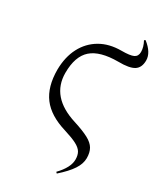

<svg xmlns="http://www.w3.org/2000/svg" viewBox="-212 -726 893 1038"><g transform="rotate(30 234.5 -206.5)"><path d="M323 226 316 219Q373 160 373 110Q373 83 362.5 65Q352 47 324.5 32.5Q297 18 245 2Q141 -29 93 -92.5Q45 -156 45 -263Q46 -342 76.5 -400.5Q107 -459 162.5 -491.5Q218 -524 294 -524Q348 -524 368.5 -534Q389 -544 389 -571Q389 -601 371 -634L378 -639Q436 -594 436 -545Q436 -500 407 -481.5Q378 -463 309 -464Q195 -464 143 -418Q91 -372 91 -269Q91 -119 268 -64Q328 -45 361.5 -27Q395 -9 408.5 14.5Q422 38 422 73Q422 108 398 144.5Q374 181 323 226Z"/></g></svg>

Font: Literata 72pt Light
Style: Regular
Weight: 300
Designer: Latin by Veronika Burian and Jose Scaglione. Greek by Irene Vlachou. Cyrillic by Vera Evstafieva.
Foundry: TypeTogether
Version: Version 3.002